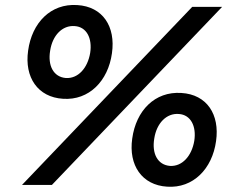

<svg xmlns="http://www.w3.org/2000/svg" viewBox="-20 -730 932 758"><path d="M67 0H185L857 -703H739ZM640 7C742 14 818 -63 833 -173C848 -278 797 -357 696 -363C591 -370 517 -293 502 -183C487 -78 540 1 640 7ZM651 -75C602 -79 579 -124 589 -183C598 -243 637 -284 686 -280C733 -277 756 -232 747 -174C737 -114 699 -72 651 -75ZM229 -340C331 -333 407 -410 422 -520C437 -625 386 -704 285 -710C180 -717 106 -640 91 -530C76 -425 129 -346 229 -340ZM240 -422C191 -426 168 -471 178 -530C187 -590 226 -631 275 -627C322 -624 345 -579 336 -521C326 -461 288 -419 240 -422Z"/></svg>

Font: Fixel Display Medium
Style: Italic
Weight: 500
Italic angle: -10°
Designer: AlfaBravo + MacPaw
Foundry: Kyrylo Tkachov, Marchela Mozhyna, Serhii Makarenko, Maria Weinstein, Zakhar Kryvoshyya
Version: Version 1.210;Glyphs 3.2 (3217)